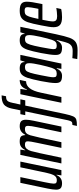

<svg xmlns="http://www.w3.org/2000/svg" viewBox="681 -1464 984 2386"><g transform="rotate(-90 1173.0 -271.0)"><path d="M9 -66Q9 -104 23 -172L94 -510H165L102 -208Q84 -121 84 -96Q84 -73 93.5 -65Q103 -57 127 -57Q158 -57 176 -77Q194 -97 204.5 -132.5Q215 -168 230 -240L287 -510H358L252 0H186L195 -60H190Q161 8 88 8Q46 8 27.5 -9Q9 -26 9 -66Z M441 -510H507L498 -450H502Q518 -483 542 -500.5Q566 -518 606 -518Q653 -518 669 -503Q685 -488 687 -450H692Q709 -483 734 -500.5Q759 -518 797 -518Q841 -518 859.5 -500Q878 -482 878 -440Q878 -404 865 -343L793 0H722L785 -302Q802 -380 802 -416Q802 -437 793 -445Q784 -453 762 -453Q729 -453 712 -436.5Q695 -420 685 -387Q675 -354 656 -269L599 0H528L591 -302Q610 -390 610 -416Q610 -438 600 -445.5Q590 -453 568 -453Q536 -453 517.5 -432Q499 -411 489 -377Q479 -343 463 -269L406 0H335Z M871 83 982 -449H935L947 -510H995L1017 -617Q1031 -685 1066.5 -714Q1102 -743 1181 -743L1170 -688Q1143 -688 1127.5 -681Q1112 -674 1103 -656Q1094 -638 1087 -603L1067 -510H1132L1119 -449H1054L950 43Q934 116 920 146Q906 176 881.5 184.5Q857 193 801 193L813 137Q843 137 853 127Q863 117 871 83Z M1195 -510H1261L1249 -428H1254Q1274 -481 1302.5 -499.5Q1331 -518 1373 -518L1356 -439Q1253 -439 1215 -258L1160 0H1089Z M1334 -73Q1334 -131 1358 -254Q1380 -364 1398 -418.5Q1416 -473 1442.5 -495.5Q1469 -518 1514 -518Q1597 -518 1594 -458H1600L1616 -510H1684L1576 0H1510L1519 -58H1513Q1485 8 1424 8Q1375 8 1354.5 -9Q1334 -26 1334 -73ZM1521 -116Q1538 -165 1559.5 -260.5Q1581 -356 1581 -399Q1581 -428 1569.5 -440.5Q1558 -453 1533 -453Q1505 -453 1490 -440.5Q1475 -428 1462 -387.5Q1449 -347 1431 -255Q1420 -200 1413 -160Q1406 -120 1406 -102Q1406 -75 1415.5 -66.5Q1425 -58 1451 -58Q1478 -58 1494 -71Q1510 -84 1521 -116Z M1632 197 1643 136Q1689 140 1733 140Q1774 140 1796.5 124.5Q1819 109 1830.5 81Q1842 53 1856 -4L1869 -58H1862Q1834 8 1773 8Q1724 8 1703.5 -9Q1683 -26 1683 -73Q1683 -131 1707 -254Q1729 -364 1747 -418.5Q1765 -473 1791.5 -495.5Q1818 -518 1863 -518Q1946 -518 1943 -458H1949L1965 -510H2033L1941 -69Q1916 48 1896 102Q1876 156 1842 178.5Q1808 201 1743 201Q1679 201 1632 197ZM1870 -116Q1887 -165 1908.5 -260.5Q1930 -356 1930 -399Q1930 -428 1918.5 -440.5Q1907 -453 1882 -453Q1854 -453 1839 -440.5Q1824 -428 1811 -387.5Q1798 -347 1780 -255Q1755 -123 1755 -102Q1755 -75 1764.5 -66.5Q1774 -58 1800 -58Q1827 -58 1843 -71Q1859 -84 1870 -116Z M2028 -96Q2028 -122 2033 -155Q2038 -188 2051 -254Q2072 -363 2089.5 -415.5Q2107 -468 2139 -493Q2171 -518 2231 -518Q2293 -518 2319 -498Q2345 -478 2345 -430Q2345 -378 2319 -255L2315 -236H2120Q2112 -195 2106 -161Q2100 -127 2100 -107Q2100 -77 2115.5 -65Q2131 -53 2166 -53Q2184 -53 2217.5 -56.5Q2251 -60 2267 -63L2254 -3Q2236 2 2207.5 5Q2179 8 2153 8Q2086 8 2057 -16.5Q2028 -41 2028 -96ZM2256 -286 2261 -309Q2267 -338 2272 -370Q2277 -402 2277 -418Q2277 -441 2267 -449Q2257 -457 2233 -457Q2203 -457 2187.5 -446Q2172 -435 2160 -401Q2148 -367 2131 -286Z"/></g></svg>

Font: Saira Ultra Condensed Medium
Style: Italic
Weight: 500
Width: 1
Italic angle: -12°
Designer: Hector Gatti with collaboration of the Omnibus-Type team
Foundry: Omnibus-Type
Version: Version 1.001; ttfautohint (v1.8)